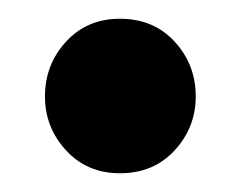

<svg xmlns="http://www.w3.org/2000/svg" viewBox="-20 -169 257 205"><path d="M189 -66Q189 -33 166.5 -8.5Q144 16 108 16Q73 16 50.5 -8.5Q28 -33 28 -66Q28 -100 50.5 -124.5Q73 -149 108 -149Q144 -149 166.5 -124.5Q189 -100 189 -66Z"/></svg>

Font: Fira Sans Compressed SemiBold
Style: Regular
Weight: 600
Width: 1
Designer: bBox Type GmbH & Carrois Corporate GbR & Edenspiekermann AG
Foundry: bBox Type GmbH & Carrois Corporate GbR & Edenspiekermann AG
Version: Version 4.301